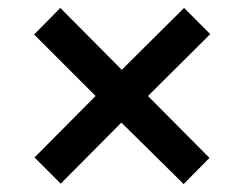

<svg xmlns="http://www.w3.org/2000/svg" viewBox="-20 -595 617 484"><path d="M444 -575 510 -509 353 -353 508 -197 443 -131 286 -286 133 -132 67 -198 221 -353 66 -508 132 -575 287 -419Z"/></svg>

Font: Noto Sans Thai Looped SemiBold
Style: Regular
Weight: 600
Designer: Sasikarn Vongin, Ben Mitchell
Foundry: The Fontpad Ltd
Version: Version 1.001; ttfautohint (v1.8.4.7-5d5b)